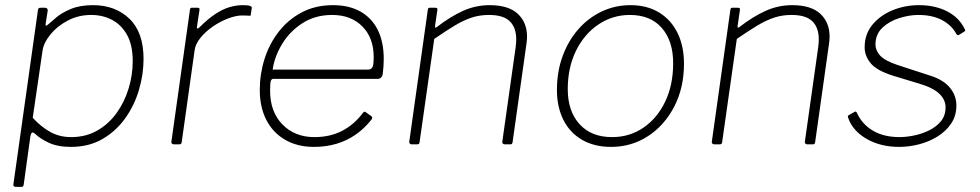

<svg xmlns="http://www.w3.org/2000/svg" viewBox="-20 -560 3804 745"><path d="M40 165Q36 165 33.5 162Q31 159 32 155L127 -519Q128 -526 130 -528Q132 -530 139 -530H155Q160 -530 163 -526.5Q166 -523 165 -518L157 -467Q156 -461 158.5 -460.5Q161 -460 168 -466Q177 -474 198 -492Q219 -510 254.5 -525Q290 -540 341 -540Q427 -540 482 -487.5Q537 -435 537 -331Q537 -271 519 -210.5Q501 -150 465.5 -100.5Q430 -51 377.5 -20.5Q325 10 255 10Q203 10 168.5 -6.5Q134 -23 116 -41Q108 -48 104 -45Q100 -42 98 -32L72 156Q71 161 69.5 163Q68 165 63 165H40ZM256 -28Q313 -28 357.5 -53.5Q402 -79 432.5 -121.5Q463 -164 479 -216.5Q495 -269 495 -323Q495 -385 473 -424.5Q451 -464 414.5 -483Q378 -502 334 -502Q284 -502 242.5 -480Q201 -458 175 -425.5Q149 -393 145 -363L107 -103Q139 -68 175 -48Q211 -28 256 -28Z M654 0Q650 0 647 -3Q644 -6 645 -10L717 -522Q718 -527 719.5 -528.5Q721 -530 725 -530H746Q751 -530 753 -528Q755 -526 754 -521L744 -455Q743 -450 746 -449.5Q749 -449 753 -453Q786 -486 814.5 -505Q843 -524 869.5 -532Q896 -540 922 -540Q942 -540 950 -537Q958 -534 957 -529L953 -503Q953 -501 952.5 -500Q952 -499 950 -499Q946 -499 939 -499.5Q932 -500 920 -500Q896 -500 865.5 -488.5Q835 -477 806.5 -457.5Q778 -438 758 -413.5Q738 -389 735 -364L685 -8Q684 -4 682.5 -2Q681 0 676 0H654Z M1198 10Q1134 10 1086.5 -17.5Q1039 -45 1013.5 -94.5Q988 -144 988 -211Q988 -273 1006.5 -331.5Q1025 -390 1061.5 -437Q1098 -484 1151 -512Q1204 -540 1272 -540Q1334 -540 1378 -515.5Q1422 -491 1445.5 -444.5Q1469 -398 1469 -331Q1469 -317 1468 -302.5Q1467 -288 1465 -272Q1464 -265 1459 -259.5Q1454 -254 1446 -254H1040Q1034 -254 1031 -246.5Q1028 -239 1028 -208Q1028 -126 1076 -77Q1124 -28 1200 -28Q1261 -28 1308 -52.5Q1355 -77 1389 -123Q1393 -127 1395.5 -126.5Q1398 -126 1400 -124L1421 -109Q1426 -106 1423 -98Q1395 -62 1360.5 -38Q1326 -14 1285.5 -2Q1245 10 1198 10ZM1408 -290Q1419 -290 1424.5 -298Q1430 -306 1430 -339Q1430 -413 1386 -457.5Q1342 -502 1269 -502Q1203 -502 1153.5 -470Q1104 -438 1074.5 -389Q1045 -340 1038 -290Z M1577 0Q1573 0 1570 -3Q1567 -6 1568 -10L1640 -522Q1641 -527 1642.5 -528.5Q1644 -530 1648 -530H1669Q1674 -530 1676 -528Q1678 -526 1677 -521L1668 -459Q1667 -449 1675 -455Q1728 -496 1777 -518Q1826 -540 1880 -540Q1953 -540 1989 -506.5Q2025 -473 2025 -418Q2025 -412 2024.5 -405.5Q2024 -399 2023 -392L1969 -9Q1968 -4 1966.5 -2Q1965 0 1960 0H1938Q1934 0 1931 -3Q1928 -6 1929 -10L1981 -378Q1982 -386 1982.5 -393.5Q1983 -401 1983 -408Q1983 -453 1958 -477.5Q1933 -502 1877 -502Q1841 -502 1809.5 -491.5Q1778 -481 1744 -460.5Q1710 -440 1665 -409L1608 -8Q1607 -4 1605.5 -2Q1604 0 1599 0H1577Z M2351 10Q2286 10 2238.5 -17.5Q2191 -45 2166 -95Q2141 -145 2141 -211Q2141 -282 2163 -342Q2185 -402 2224 -446.5Q2263 -491 2315 -515.5Q2367 -540 2426 -540Q2491 -540 2537.5 -511.5Q2584 -483 2609 -432Q2634 -381 2634 -313Q2634 -219 2596 -146Q2558 -73 2494 -31.5Q2430 10 2351 10ZM2355 -28Q2423 -28 2476.5 -64.5Q2530 -101 2561 -165.5Q2592 -230 2592 -315Q2592 -401 2548 -451.5Q2504 -502 2424 -502Q2357 -502 2302 -465Q2247 -428 2215 -363Q2183 -298 2183 -214Q2183 -129 2228.5 -78.5Q2274 -28 2355 -28Z M2751 0Q2747 0 2744 -3Q2741 -6 2742 -10L2814 -522Q2815 -527 2816.5 -528.5Q2818 -530 2822 -530H2843Q2848 -530 2850 -528Q2852 -526 2851 -521L2842 -459Q2841 -449 2849 -455Q2902 -496 2951 -518Q3000 -540 3054 -540Q3127 -540 3163 -506.5Q3199 -473 3199 -418Q3199 -412 3198.5 -405.5Q3198 -399 3197 -392L3143 -9Q3142 -4 3140.5 -2Q3139 0 3134 0H3112Q3108 0 3105 -3Q3102 -6 3103 -10L3155 -378Q3156 -386 3156.5 -393.5Q3157 -401 3157 -408Q3157 -453 3132 -477.5Q3107 -502 3051 -502Q3015 -502 2983.5 -491.5Q2952 -481 2918 -460.5Q2884 -440 2839 -409L2782 -8Q2781 -4 2779.5 -2Q2778 0 2773 0H2751Z M3469 10Q3396 10 3342 -21.5Q3288 -53 3271 -103Q3268 -110 3273 -113L3296 -126Q3299 -128 3301.5 -126.5Q3304 -125 3305 -122Q3325 -78 3367 -53Q3409 -28 3471 -28Q3495 -28 3525.5 -34Q3556 -40 3584 -53.5Q3612 -67 3630.5 -89Q3649 -111 3649 -144Q3649 -173 3624.5 -196.5Q3600 -220 3545 -236L3446 -266Q3382 -286 3358.5 -314.5Q3335 -343 3335 -376Q3335 -428 3365.5 -464.5Q3396 -501 3444 -520.5Q3492 -540 3546 -540Q3608 -540 3655 -516Q3702 -492 3724 -446Q3726 -443 3725 -441Q3724 -439 3721 -437L3700 -424Q3698 -423 3695.5 -424Q3693 -425 3691 -428Q3672 -463 3634.5 -482.5Q3597 -502 3543 -502Q3509 -502 3470 -490Q3431 -478 3404 -452.5Q3377 -427 3377 -387Q3377 -365 3394.5 -345Q3412 -325 3462 -308L3591 -266Q3641 -250 3666 -219.5Q3691 -189 3691 -151Q3691 -111 3671 -81Q3651 -51 3618 -30.5Q3585 -10 3546 0Q3507 10 3469 10Z"/></svg>

Font: Libre Franklin Thin
Style: Italic
Weight: 100
Italic angle: -8°
Designer: Pablo Impallari, Rodrigo Fuenzalida, Nhung Nguyen
Foundry: Impallari Type
Version: Version 3.000